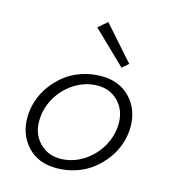

<svg xmlns="http://www.w3.org/2000/svg" viewBox="-112 -830 837 936"><g transform="rotate(15 307.0 -362.0)"><path d="M470.2 -567.9 439 -540 273.9 -699.2 318.8 -738.8ZM356 -475.1Q447.8 -475.1 502 -417.2Q556.2 -359.4 556.2 -272.9Q556.2 -230.5 542.5 -188.5Q528.8 -146.5 502.4 -110.1Q476.1 -73.7 440.4 -45.4Q404.8 -17.1 357.4 -1Q310.1 15.1 257.8 15.1Q166 15.1 112.1 -42.5Q58.1 -100.1 58.1 -187Q58.1 -229.5 71.8 -271.5Q85.4 -313.5 111.6 -349.9Q137.7 -386.2 173.3 -414.6Q209 -442.9 256.3 -459Q303.7 -475.1 356 -475.1ZM263.2 -34.2Q324.2 -34.2 378.2 -67.6Q432.1 -101.1 464.1 -156.7Q496.1 -212.4 496.1 -274.9Q496.1 -340.3 454.8 -383.1Q413.6 -425.8 351.1 -425.8Q290 -425.8 236.1 -392.3Q182.1 -358.9 150.1 -303.2Q118.2 -247.6 118.2 -185.1Q118.2 -119.6 159.4 -76.9Q200.7 -34.2 263.2 -34.2Z"/></g></svg>

Font: IntelOne Mono Light
Style: Italic
Weight: 300
Italic angle: -16°
Designer: Fred Shallcrass
Foundry: Frere-Jones Type LLC
Version: Version 1.200;hotconv 1.1.0;makeotfexe 2.6.0;FJTRelease1.2